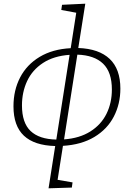

<svg xmlns="http://www.w3.org/2000/svg" viewBox="-20 -788 723 1040"><path d="M321 2 292 186 373 200 369 228 243 232 279 3Q166 0 109.5 -53Q53 -106 53 -212Q53 -299 89 -368.5Q125 -438 195 -480Q265 -522 363 -527L393 -719L312 -734L316 -762L442 -768L404 -528Q516 -524 574 -469Q632 -414 632 -308Q632 -225 596.5 -156.5Q561 -88 491 -46Q421 -4 321 2ZM399 -492 327 -33Q411 -39 469.5 -76Q528 -113 557 -172Q586 -231 586 -303Q586 -397 538.5 -443Q491 -489 399 -492ZM285 -32 357 -491Q271 -485 213 -447Q155 -409 127 -349Q99 -289 99 -217Q99 -123 145.5 -78.5Q192 -34 285 -32Z"/></svg>

Font: Bitter Pro Light
Style: Italic
Weight: 300
Italic angle: -9°
Designer: Sol Matas, and Bitter project Authors
Foundry: Sol Matas
Version: Version 1.010